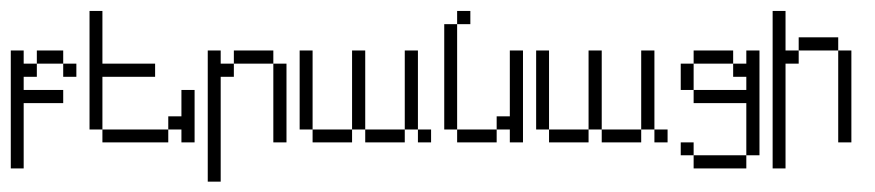

<svg xmlns="http://www.w3.org/2000/svg" viewBox="-20 -264 1623 356"><path d="M97.2 -121.6V-146H121.6V-121.6ZM0 48.3V-170.4H23.9V-146H48.3V-121.6H23.9V-97.2H97.2V-72.8H23.9V48.3ZM48.3 -146V-170.4H97.2V-146Z M169.9 0V-23.9H292V0ZM316.4 0V-23.9H292V-48.3H316.4V-97.2H340.8V0ZM146 -23.9V-243.7H169.9V-146H267.6V-121.6H169.9V-23.9Z M486.8 0V-146H511.2V0ZM365.2 72.8V-170.4H389.2V-146H413.6V-121.6H389.2V72.8ZM413.6 -146V-170.4H486.8V-146Z M559.6 0V-23.9H632.8V0ZM657.2 0V-23.9H730.5V0ZM754.9 0V-23.9H779.3V0ZM535.6 -23.9V-170.4H559.6V-23.9ZM632.8 -23.9V-170.4H657.2V-23.9ZM730.5 -23.9V-170.4H754.9V-23.9Z M827.6 0V-23.9H900.9V0ZM925.3 0V-23.9H900.9V-48.3H925.3V-170.4H949.7V0ZM803.7 -23.9V-219.2H827.6V-23.9ZM827.6 -219.2V-243.7H852.1V-219.2Z M998 0V-23.9H1071.3V0ZM1095.7 0V-23.9H1168.9V0ZM1193.4 0V-23.9H1217.8V0ZM974.1 -23.9V-170.4H998V-23.9ZM1071.3 -23.9V-170.4H1095.7V-23.9ZM1168.9 -23.9V-170.4H1193.4V-23.9Z M1266.1 48.3V23.9H1363.8V48.3ZM1242.2 23.9V0H1266.1V23.9ZM1242.2 -97.2V-146H1266.1V-97.2ZM1266.1 -146V-170.4H1339.4V-146ZM1363.8 23.9V-72.8H1266.1V-97.2H1363.8V-121.6H1339.4V-146H1363.8V-170.4H1388.2V23.9Z M1534.2 0V-170.4H1558.6V0ZM1460.9 -170.4V-194.8H1534.2V-170.4ZM1412.6 48.3V-243.7H1436.5V-170.4H1460.9V-146H1436.5V48.3Z"/></svg>

Font: FS Mondwest Regular
Style: Regular
Weight: 400
Designer: NZWStudios2024
Foundry: https://fontstruct.com
Version: Version 1.0